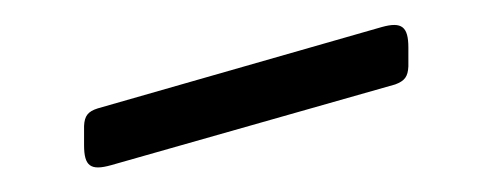

<svg xmlns="http://www.w3.org/2000/svg" viewBox="-20 -353 400 156"><path d="M48.3 -250.7V-235.1C48.3 -218 53.6 -214.1 70.3 -218.8L301.1 -284.4C308.9 -287.3 311.4 -290.8 311.8 -299V-314.3C311.8 -331.3 306.5 -335.6 290.1 -331L59.3 -264.9C51.5 -262.4 48.7 -258.9 48.3 -250.7Z"/></svg>

Font: Margiela Serif
Style: Regular
Weight: 400
Designer: Andreas Faust, Stefan Endress
Version: Version 1.002;FEAKit 1.0